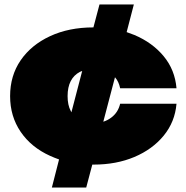

<svg xmlns="http://www.w3.org/2000/svg" viewBox="-20 -715 827 855"><path d="M423 -695H576L544 -572Q562 -566 579 -559Q659 -525 709 -464.5Q759 -404 766 -322H515Q509 -352 492 -371L440 -173Q459 -179 475 -191Q506 -214 515 -253H766Q759 -172 709 -111Q659 -50 578.5 -16Q498 18 397 18H391L364 120H211L243 -5Q223 -12 203 -21Q119 -59 72 -128Q25 -197 25 -287Q25 -378 72 -446.5Q119 -515 203 -554Q287 -593 396 -593ZM346 -399Q341 -397 336 -395Q309 -381 295 -354Q281 -327 281 -287Q281 -247 295 -221Q297 -218 298 -215Z"/></svg>

Font: Bounded
Style: Regular
Weight: 900
Designer: Vlad Churkin
Version: Version 1.0